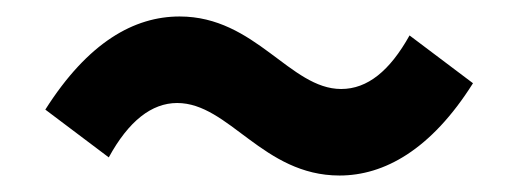

<svg xmlns="http://www.w3.org/2000/svg" viewBox="-20 -491 629 233"><path d="M392 -278C446 -278 503 -309 554 -390L477 -448C453 -405 426 -383 394 -383C332 -383 290 -471 198 -471C143 -471 87 -440 35 -358L112 -300C136 -344 164 -366 195 -366C258 -366 299 -278 392 -278Z"/></svg>

Font: Source Han Sans Old Style Bold
Style: Regular
Weight: 700
Designer: Ryoko NISHIZUKA (kana & ideographs); Paul D. Hunt (Latin, Greek & Cyrillic); Wenlong ZHANG (bopomofo); Sandoll Communica
Foundry: Adobe Systems Incorporated
Version: Version 1.004;PS 1.004;hotconv 1.0.81;makeotf.lib2.5.63406